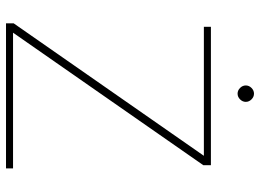

<svg xmlns="http://www.w3.org/2000/svg" viewBox="-136 -750 886 655"><g transform="rotate(90 307.5 -423.0)"><path d="M272 -818Q272 -829 280.5 -837.5Q289 -846 300 -846Q311 -846 319.5 -837.5Q328 -829 328 -818Q328 -807 319.5 -798.5Q311 -790 300 -790Q289 -790 280.5 -798.5Q272 -807 272 -818ZM60 -26 512 -675H72V-699H544V-673L92 -24H555V0H60Z"/></g></svg>

Font: Prompt Thin
Style: Regular
Weight: 250
Designer: Katatrad Team
Foundry: CadsonDemak
Version: Version 1.001